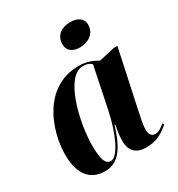

<svg xmlns="http://www.w3.org/2000/svg" viewBox="-183 -890 948 1021"><g transform="rotate(-30 290.5 -380.0)"><path d="M378 -627C428 -627 476 -655 476 -710C476 -754 439 -770 400 -770C352 -770 305 -748 305 -687C305 -646 338 -627 378 -627ZM165 10C245 10 291 -48 331 -179H335C329 -145 324 -119 324 -83C324 -19 359 10 419 10C490 10 530 -23 560 -48L555 -59C537 -43 516 -28 495 -28C474 -28 461 -44 461 -74C461 -104 474 -159 479 -184L554 -535H531L435 -513C410 -529 371 -546 322 -546C105 -546 24 -319 24 -171C24 -61 69 10 165 10ZM219 -22C188 -22 173 -53 173 -141C173 -285 233 -534 341 -534C360 -534 379 -530 393 -515L341 -263C315 -136 263 -22 219 -22Z"/></g></svg>

Font: Noto Serif Display Condensed ExtraBold
Style: Italic
Weight: 800
Width: 3
Italic angle: -12°
Designer: Monotype Design Team
Foundry: Monotype Imaging Inc.
Version: Version 2.009